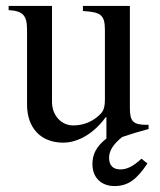

<svg xmlns="http://www.w3.org/2000/svg" viewBox="-20 -470 540 646"><path d="M338 -4C305 22 291 48 291 82C291 129 322 156 365 156C411 156 440 134 476 80L456 64C427 91 406 100 385 100C363 100 347 89 347 61C347 38 360 16 391 -9C420 -19 447 -27 480 -36V-50H474C428 -50 417 -61 417 -107V-450H259V-433C319 -429 333 -421 333 -368V-137C333 -102 326 -93 310 -79C285 -57 255 -48 226 -48C187 -48 155 -81 155 -127V-450H9V-436C57 -433 71 -419 71 -369V-118C71 -41 116 10 193 10C230 10 287 -9 336 -76H338Z"/></svg>

Font: STIXGeneral
Style: Regular
Weight: 400
Designer: MicroPress Inc., with final additions and corrections provided by Coen Hoffman, Elsevier (retired)
Version: Version 1.1.0